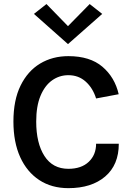

<svg xmlns="http://www.w3.org/2000/svg" viewBox="-20 -940 668 973"><path d="M326.5 13.5Q241.5 13.5 179 -27.5Q116.5 -68.5 82.2 -144Q48 -219.5 48 -324Q48 -432.5 84.2 -506.2Q120.5 -580 183.2 -617.8Q246 -655.5 326.5 -655.5Q436 -655.5 499 -601.8Q562 -548 581.5 -462.5L467 -441Q450.5 -494 414.2 -526.5Q378 -559 326.5 -559Q281 -559 244 -532.8Q207 -506.5 185.2 -454.2Q163.5 -402 163.5 -324Q163.5 -214.5 205.2 -149.5Q247 -84.5 326.5 -84.5Q392.5 -84.5 429.8 -120Q467 -155.5 467 -211.5H582Q582 -104.5 513 -45.5Q444 13.5 326.5 13.5ZM324.5 -716.5 152 -869.5 215.5 -919.5 324.5 -807.5 434.5 -919.5 498 -869.5Z"/></svg>

Font: Karla SemiBold
Style: Regular
Weight: 600
Designer: Jonathan Pinhorn
Version: Version 2.004; ttfautohint (v1.8.4.7-5d5b);gftools[0.9.33]